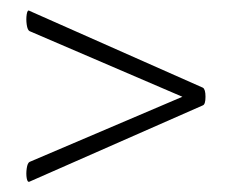

<svg xmlns="http://www.w3.org/2000/svg" viewBox="-20 -375 447 370"><path d="M371 -206Q376 -203 376 -188.5Q376 -174 371 -172L37 -25Q33 -23 31.5 -31.5Q30 -40 31.5 -50.5Q33 -61 37 -63L349 -196V-181L37 -315Q33 -317 31.5 -327.5Q30 -338 31.5 -347.5Q33 -357 37 -354Z"/></svg>

Font: Cormorant Garamond Light
Style: Regular
Weight: 300
Designer: Christian Thalmann (Catharsis Fonts)
Foundry: Catharsis Fonts
Version: Version 4.001